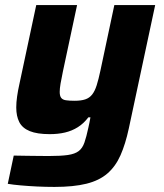

<svg xmlns="http://www.w3.org/2000/svg" viewBox="-20 -530 646 756"><path d="M194.5 206Q159.4 206 124.9 204.3Q90.3 202.6 60.7 199.9Q31.2 197.3 10.6 193.8L34.1 82.6Q64.5 83.2 88.8 83.5Q113.1 83.7 133.7 84Q154.2 84.3 172.3 84.3Q219.5 84.3 247.3 80.3Q275 76.2 289.8 64.9Q304.7 53.6 312.4 31.4Q320.2 9.1 327.9 -27.2Q330.3 -37.4 332.3 -47.6Q334.2 -57.7 336.1 -67.9H327.8Q309.6 -43.7 286.4 -29.2Q263.2 -14.6 235.8 -8.2Q208.4 -1.8 175.8 -1.8Q126.2 -1.8 97.2 -13.7Q68.1 -25.6 56 -49.1Q44 -72.5 44 -106.9Q44 -126.9 47.3 -150Q50.5 -173.1 56.5 -199.6L122.7 -510H283.5L227.8 -249.1Q221.6 -220.1 218.4 -200.7Q215.1 -181.2 215.1 -168.2Q215.1 -152.4 220.9 -144.8Q226.7 -137.1 239.8 -135.2Q252.9 -133.2 273.6 -133.2Q299.1 -133.2 315.6 -138.7Q332.1 -144.2 342.7 -157.6Q353.4 -171.1 360.7 -194.3Q368.1 -217.5 375.6 -253L430.2 -510H591L487.2 -24.3Q473.9 37.5 454.4 81.5Q434.9 125.5 402.9 153.1Q371 180.8 320.4 193.4Q269.8 206 194.5 206Z"/></svg>

Font: Saira Thin
Style: Italic
Weight: 100
Italic angle: -12°
Designer: Hector Gatti with collaboration of the Omnibus-Type team
Foundry: Omnibus-Type
Version: Version 1.101